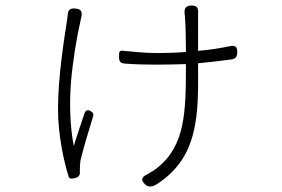

<svg xmlns="http://www.w3.org/2000/svg" viewBox="-20 -606 1020 695"><path d="M203 -395C196 -338 190 -273 190 -210C190 -116 212 -19 228 32C231 43 239 41 250 39C261 37 270 30 269 19C269 16 269 12 269 9C269 -1 270 -14 271 -24C279 -59 302 -137 317 -185C320 -194 316 -199 308 -204C298 -210 290 -207 286 -196C272 -155 257 -110 247 -78C233 -151 231 -231 237 -310C244 -389 257 -466 271 -529C272 -534 273 -538 274 -543C279 -563 274 -573 254 -575C234 -577 226 -571 225 -551C224 -545 224 -540 223 -535C218 -502 210 -452 203 -395ZM679 -122C700 -201 697 -289 697 -377C742 -381 781 -386 818 -391C833 -393 839 -402 839 -417C839 -436 832 -443 813 -439C778 -432 739 -425 697 -422V-479V-538C697 -544 697 -550 697 -556C699 -576 694 -586 674 -586C651 -586 645 -574 649 -551C649 -546 650 -541 650 -537C652 -511 653 -460 653 -418C619 -415 584 -414 548 -414C504 -414 458 -419 428 -422C410 -425 411 -417 411 -399C411 -384 416 -377 431 -376C465 -373 505 -372 546 -372C585 -372 620 -373 653 -374C653 -201 651 -80 550 1C539 10 526 18 513 25C491 35 489 47 507 63C517 72 532 70 544 63C622 14 661 -50 679 -122Z"/></svg>

Font: GenSenRounded2 TW L
Style: Regular
Weight: 300
Version: Version 2.100;PS 2.1;hotconv 16.6.51;makeotf.lib2.5.65220 DE